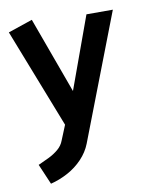

<svg xmlns="http://www.w3.org/2000/svg" viewBox="-82 -563 653 845"><g transform="rotate(-10 244.0 -140.5)"><path d="M156 43Q148 65 129 81Q110 97 85.5 109Q61 121 38 131L77 222Q117 212 154 192Q191 172 219.5 142Q248 112 262 76L478 -485H360L243 -163L119 -503L10 -466L183 -23Z"/></g></svg>

Font: Catamaran SemiBold
Style: Regular
Weight: 600
Designer: Pria Ravichandran
Version: Version 2.000